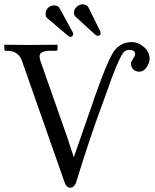

<svg xmlns="http://www.w3.org/2000/svg" viewBox="-20 -852 713 884"><path d="M586.9 -658.2Q617.7 -658.2 643.3 -635Q668.9 -611.8 668.9 -582Q668.9 -562 655 -542Q641.1 -522 622.1 -522Q604 -522 593.5 -532.5Q583 -543 583 -560.1Q583 -567.9 592.5 -581.5Q602.1 -595.2 602.1 -602.1Q602.1 -622.1 574.2 -622.1Q560.1 -622.1 549.6 -611.6Q539.1 -601.1 517.1 -549.6Q495.1 -498 458 -391.1Q395 -223.1 330.1 -11.2Q321.3 11.7 303.2 12.2Q286.1 12.2 277.8 -11.2L81.1 -571.8Q64.9 -617.7 14.2 -618.2H7.8Q0 -618.2 0 -626V-645L2 -646Q80.1 -645 119.1 -645L243.2 -646L245.1 -645V-626Q245.1 -618.2 236.8 -618.2H210Q162.1 -618.2 162.1 -591.8Q162.1 -587.9 166 -571.8L291 -215.8L319.8 -127.9L415 -401.9Q469.2 -557.6 499.5 -607.9Q529.8 -658.2 586.9 -658.2ZM189.9 -789.1Q189.9 -803.2 200.4 -815.2Q210.9 -827.1 231 -827.1Q246.1 -827.1 253.9 -814.9L313.5 -706.1Q317.4 -699.2 316.9 -694.8Q316.9 -689 312.5 -685.5Q308.1 -682.1 304.2 -682.1Q299.3 -682.1 295.9 -685.1L196.8 -769Q189.9 -775.9 189.9 -789.1ZM320.8 -793.9Q320.8 -810.1 333.5 -821Q346.2 -832 358.9 -832Q377.9 -832 386.2 -819.8L440.4 -710Q442.9 -705.1 442.9 -699.2Q442.9 -687 430.2 -687Q424.3 -687 416 -694.3L328.1 -774.9Q320.8 -780.8 320.8 -793.9Z"/></svg>

Font: Biolilbert
Style: Regular
Weight: 400
Designer: Philipp H. Poll
Foundry: Philipp H. Poll
Version: Version 1.1.0